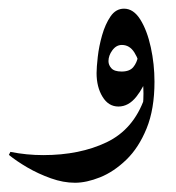

<svg xmlns="http://www.w3.org/2000/svg" viewBox="-45 -252 398 434"><path d="M304.2 -67.4Q304.2 -5.4 286.4 38.3Q268.6 82 240.5 109.1Q212.4 136.2 181.4 148.7Q150.4 161.1 124.5 161.1Q98.1 161.1 70.1 151.1Q42 141.1 16.8 126.5Q-8.3 111.8 -24.9 98.1L-21.5 91.3Q15.1 98.6 52.7 98.6Q135.3 98.6 196 69.6Q256.8 40.5 281.7 -30.3ZM274.4 5.9Q279.3 -13.2 279.3 -40.5Q279.3 -65.4 274.4 -90.8Q269.5 -116.2 258.8 -133.3Q248 -150.4 230.5 -150.4Q217.8 -150.4 209 -138.4Q200.2 -126.5 200.2 -113.8Q200.2 -105 206.8 -97.7Q213.4 -90.3 230 -90.3Q248 -90.3 256.3 -100.3Q264.6 -110.4 267.1 -125L285.2 -76.2Q280.8 -55.7 263.2 -33.4Q245.6 -11.2 222.7 -11.2Q200.2 -11.2 186.8 -33.2Q173.3 -55.2 173.3 -86.9Q173.3 -99.6 176 -123.5Q178.7 -147.5 185.8 -172.4Q192.9 -197.3 204.8 -214.8Q216.8 -232.4 235.4 -232.4Q256.8 -232.4 272.2 -207.8Q287.6 -183.1 295.9 -145Q304.2 -106.9 304.2 -67.4Q300.3 -43 292.5 -25.1Q284.7 -7.3 274.4 5.9Z"/></svg>

Font: Lateef Medium
Style: Regular
Weight: 500
Designer: SIL International
Foundry: SIL International
Version: Version 4.200